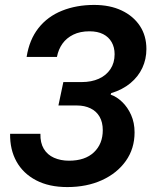

<svg xmlns="http://www.w3.org/2000/svg" viewBox="-20 -749 619 779"><path d="M253 10Q179 10 126.5 -17.5Q74 -45 47 -93.5Q20 -142 21 -206H144Q143 -170 157.5 -145.5Q172 -121 199 -109Q226 -97 260 -97Q325 -97 361 -131Q397 -165 397 -221Q397 -253 384 -275.5Q371 -298 347 -309.5Q323 -321 293 -321H217L237 -416H311Q351 -416 381 -429.5Q411 -443 428 -468.5Q445 -494 445 -529Q445 -557 433 -578Q421 -599 398.5 -610.5Q376 -622 343 -622Q305 -622 277.5 -608.5Q250 -595 233.5 -572Q217 -549 211 -518H88Q99 -588 136 -635Q173 -682 231.5 -705.5Q290 -729 362 -729Q426 -729 473.5 -706.5Q521 -684 547.5 -644Q574 -604 574 -550Q574 -509 557.5 -473.5Q541 -438 509 -411.5Q477 -385 431 -371L429 -365Q453 -357 475.5 -335.5Q498 -314 512 -282.5Q526 -251 526 -212Q526 -146 490.5 -96Q455 -46 393.5 -18Q332 10 253 10Z"/></svg>

Font: Mona Sans ExtraLight SemiBold
Style: Italic
Weight: 600
Italic angle: -11.6951°
Version: Version 2.000